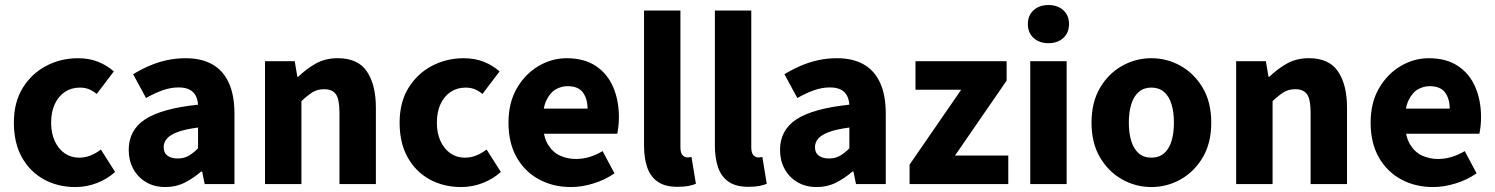

<svg xmlns="http://www.w3.org/2000/svg" viewBox="-20 -743 6035 775"><path d="M284.5 12Q213.7 12 157.4 -18.8Q101.2 -49.6 68.6 -107.6Q36 -165.7 36 -247.8Q36 -330.4 71.9 -388.4Q107.9 -446.5 166.9 -477.3Q225.9 -508 294.3 -508Q340.2 -508 376.5 -493.4Q412.8 -478.7 439.4 -454.7L370.4 -363.7Q356.6 -375.3 340.3 -382.4Q324 -389.4 302.5 -389.4Q268 -389.4 241.9 -372Q215.8 -354.6 201.1 -322.8Q186.4 -291.1 186.4 -247.8Q186.4 -205 201.2 -173.2Q216 -141.5 241.3 -124.1Q266.6 -106.6 299.4 -106.6Q323.9 -106.6 346.1 -115.7Q368.2 -124.7 387.1 -139.5L444.7 -48.9Q413.7 -20.9 371.8 -4.4Q329.9 12 284.5 12Z M647.8 12Q602.5 12 569.2 -8Q536 -27.9 517.7 -61.8Q499.5 -95.7 499.5 -137.6Q499.5 -217.8 565.9 -261.4Q632.4 -305 779.4 -320.5Q777.9 -341.6 769.7 -357.2Q761.4 -372.9 744.5 -381.5Q727.5 -390.1 700.6 -390.1Q669.7 -390.1 637.7 -379Q605.7 -368 569.4 -347.4L517.3 -443.4Q548.8 -462.6 583 -477.4Q617.2 -492.2 653.8 -500.1Q690.4 -508 729.4 -508Q792.6 -508 836.5 -483.5Q880.3 -459 903.3 -409.3Q926.4 -359.6 926.4 -283.3V0H806.2L795.9 -50.6H791.9Q760.2 -23.2 725.1 -5.6Q690.1 12 647.8 12ZM697.2 -103.3Q722.2 -103.3 741.2 -114.1Q760.3 -124.9 779.4 -144.3V-228.2Q727 -221.3 696.7 -210Q666.4 -198.6 653.5 -183.2Q640.6 -167.8 640.6 -149Q640.6 -125.8 656.2 -114.5Q671.7 -103.3 697.2 -103.3Z M1049.7 0V-496.1H1169.6L1180.2 -433.3H1183.9Q1215.3 -463.9 1253.9 -486Q1292.6 -508.1 1343.3 -508.1Q1424.7 -508.1 1460.9 -454.6Q1497.2 -401 1497.2 -308V0H1350.2V-289.2Q1350.2 -342.8 1335.5 -362.9Q1320.9 -382.9 1288.5 -382.9Q1260.8 -382.9 1241.1 -370.4Q1221.4 -358 1196.7 -334.7V0Z M1841.5 12Q1770.7 12 1714.4 -18.8Q1658.2 -49.6 1625.6 -107.6Q1593 -165.7 1593 -247.8Q1593 -330.4 1628.9 -388.4Q1664.9 -446.5 1723.9 -477.3Q1782.9 -508 1851.3 -508Q1897.2 -508 1933.5 -493.4Q1969.8 -478.7 1996.4 -454.7L1927.4 -363.7Q1913.6 -375.3 1897.3 -382.4Q1881 -389.4 1859.5 -389.4Q1825 -389.4 1798.9 -372Q1772.8 -354.6 1758.1 -322.8Q1743.4 -291.1 1743.4 -247.8Q1743.4 -205 1758.2 -173.2Q1773 -141.5 1798.3 -124.1Q1823.6 -106.6 1856.4 -106.6Q1880.9 -106.6 1903.1 -115.7Q1925.2 -124.7 1944.1 -139.5L2001.7 -48.9Q1970.7 -20.9 1928.8 -4.4Q1886.9 12 1841.5 12Z M2284.4 12Q2213.1 12 2155.9 -18.8Q2098.8 -49.6 2065.6 -107.6Q2032.5 -165.7 2032.5 -248.2Q2032.5 -328.8 2066.4 -386.9Q2100.2 -444.9 2153.9 -476.5Q2207.6 -508 2267.2 -508Q2338.2 -508 2385.1 -476.6Q2432.1 -445.2 2455.1 -391.3Q2478.2 -337.4 2478.2 -270Q2478.2 -250.6 2476.1 -232.6Q2474.1 -214.5 2471.6 -203.3H2146.5L2145.4 -304.7H2351.6Q2351.6 -344.3 2332.9 -369.7Q2314.2 -395.2 2270.4 -395.2Q2246.3 -395.2 2223.1 -382.2Q2200 -369.1 2185 -337Q2170 -305 2171.2 -248.2Q2172.3 -191.9 2191.7 -159.9Q2211.2 -127.9 2241.1 -114.6Q2271 -101.3 2304 -101.3Q2332.6 -101.3 2359.4 -109.4Q2386.2 -117.6 2412.4 -133L2460.2 -43.4Q2422.8 -17.1 2375.7 -2.6Q2328.6 12 2284.4 12Z M2715.1 11.1Q2664.6 11.1 2635.1 -9.3Q2605.5 -29.7 2592.6 -67.2Q2579.6 -104.6 2579.6 -154.9V-700.4H2726.5V-148.9Q2726.5 -125.2 2735.4 -116.4Q2744.2 -107.5 2753.6 -107.5Q2758.2 -107.5 2761.7 -108Q2765.2 -108.5 2771.2 -109.5L2789 -1.1Q2777.3 4 2758.7 7.6Q2740.2 11.1 2715.1 11.1Z M3001.1 11.1Q2950.6 11.1 2921.1 -9.3Q2891.5 -29.7 2878.6 -67.2Q2865.6 -104.6 2865.6 -154.9V-700.4H3012.5V-148.9Q3012.5 -125.2 3021.4 -116.4Q3030.2 -107.5 3039.6 -107.5Q3044.2 -107.5 3047.7 -108Q3051.2 -108.5 3057.2 -109.5L3075 -1.1Q3063.3 4 3044.7 7.6Q3026.2 11.1 3001.1 11.1Z M3276.8 12Q3231.5 12 3198.2 -8Q3165 -27.9 3146.7 -61.8Q3128.5 -95.7 3128.5 -137.6Q3128.5 -217.8 3194.9 -261.4Q3261.4 -305 3408.4 -320.5Q3406.9 -341.6 3398.7 -357.2Q3390.4 -372.9 3373.5 -381.5Q3356.5 -390.1 3329.6 -390.1Q3298.7 -390.1 3266.7 -379Q3234.7 -368 3198.4 -347.4L3146.3 -443.4Q3177.8 -462.6 3212 -477.4Q3246.2 -492.2 3282.8 -500.1Q3319.4 -508 3358.4 -508Q3421.6 -508 3465.5 -483.5Q3509.3 -459 3532.3 -409.3Q3555.4 -359.6 3555.4 -283.3V0H3435.2L3424.9 -50.6H3420.9Q3389.2 -23.2 3354.1 -5.6Q3319.1 12 3276.8 12ZM3326.2 -103.3Q3351.2 -103.3 3370.2 -114.1Q3389.3 -124.9 3408.4 -144.3V-228.2Q3356 -221.3 3325.7 -210Q3295.4 -198.6 3282.5 -183.2Q3269.6 -167.8 3269.6 -149Q3269.6 -125.8 3285.2 -114.5Q3300.7 -103.3 3326.2 -103.3Z M3651.5 0V-78.6L3859.8 -380.8H3675.3V-496.1H4043.2V-417.5L3834.9 -115.3H4049.9V0Z M4138.6 0V-496H4285.5V0ZM4212 -568.7Q4175.1 -568.7 4152 -589.8Q4128.9 -610.9 4128.9 -645.9Q4128.9 -680.7 4152 -701.7Q4175.1 -722.7 4212 -722.7Q4249.1 -722.7 4272.1 -701.7Q4295.1 -680.7 4295.1 -645.9Q4295.1 -610.9 4272.1 -589.8Q4249.1 -568.7 4212 -568.7Z M4627.5 12Q4564.8 12 4509.7 -18.7Q4454.6 -49.5 4420.2 -107.5Q4385.9 -165.6 4385.9 -247.9Q4385.9 -330.4 4420.2 -388.5Q4454.6 -446.7 4509.7 -477.4Q4564.8 -508.1 4627.5 -508.1Q4690.3 -508.1 4745.3 -477.4Q4800.3 -446.7 4834.8 -388.5Q4869.2 -330.4 4869.2 -247.9Q4869.2 -165.6 4834.8 -107.5Q4800.3 -49.5 4745.3 -18.7Q4690.3 12 4627.5 12ZM4627.5 -106.6Q4657.9 -106.6 4678.3 -123.9Q4698.7 -141.2 4708.6 -173.1Q4718.5 -205 4718.5 -247.9Q4718.5 -290.8 4708.6 -322.8Q4698.7 -354.7 4678.3 -372.1Q4657.9 -389.5 4627.5 -389.5Q4597.1 -389.5 4576.8 -372.1Q4556.5 -354.7 4546.5 -322.8Q4536.5 -290.8 4536.5 -247.9Q4536.5 -205 4546.5 -173.1Q4556.5 -141.2 4576.8 -123.9Q4597.1 -106.6 4627.5 -106.6Z M4969.7 0V-496.1H5089.6L5100.2 -433.3H5103.9Q5135.3 -463.9 5173.9 -486Q5212.6 -508.1 5263.3 -508.1Q5344.7 -508.1 5380.9 -454.6Q5417.2 -401 5417.2 -308V0H5270.2V-289.2Q5270.2 -342.8 5255.5 -362.9Q5240.9 -382.9 5208.5 -382.9Q5180.8 -382.9 5161.1 -370.4Q5141.4 -358 5116.7 -334.7V0Z M5764.4 12Q5693.1 12 5635.9 -18.8Q5578.8 -49.6 5545.6 -107.6Q5512.5 -165.7 5512.5 -248.2Q5512.5 -328.8 5546.4 -386.9Q5580.2 -444.9 5633.9 -476.5Q5687.6 -508 5747.2 -508Q5818.2 -508 5865.1 -476.6Q5912.1 -445.2 5935.1 -391.3Q5958.2 -337.4 5958.2 -270Q5958.2 -250.6 5956.1 -232.6Q5954.1 -214.5 5951.6 -203.3H5626.5L5625.4 -304.7H5831.6Q5831.6 -344.3 5812.9 -369.7Q5794.2 -395.2 5750.4 -395.2Q5726.3 -395.2 5703.1 -382.2Q5680 -369.1 5665 -337Q5650 -305 5651.2 -248.2Q5652.3 -191.9 5671.7 -159.9Q5691.2 -127.9 5721.1 -114.6Q5751 -101.3 5784 -101.3Q5812.6 -101.3 5839.4 -109.4Q5866.2 -117.6 5892.4 -133L5940.2 -43.4Q5902.8 -17.1 5855.7 -2.6Q5808.6 12 5764.4 12Z"/></svg>

Font: SourceSans3VF
Style: Regular
Weight: 200
Designer: Paul D. Hunt
Foundry: Adobe
Version: Version 3.052;hotconv 1.1.0;makeotfexe 2.6.0